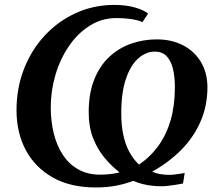

<svg xmlns="http://www.w3.org/2000/svg" viewBox="-20 -772 910 802"><path d="M379.5 11Q275 11 201.2 -30.2Q127.5 -71.5 88.2 -144.2Q49 -217 49 -311.5Q49 -403.5 80 -483.5Q111 -563.5 166.8 -623.5Q222.5 -683.5 297 -717.5Q371.5 -751.5 458 -751.5Q506.5 -751.5 544.5 -740.5Q582.5 -729.5 598.5 -715L574.5 -679Q569 -683.5 553 -687.5Q537 -691.5 514.5 -694Q492 -696.5 466.5 -696.5Q405 -696.5 354.5 -664.5Q304 -632.5 267.5 -578.8Q231 -525 211.5 -458.8Q192 -392.5 192 -323.5Q192 -266 204.5 -215Q217 -164 242.5 -125.2Q268 -86.5 306.8 -64.5Q345.5 -42.5 398 -42.5Q422 -42.5 442.5 -45Q463 -47.5 479.5 -52Q445 -78.5 415.8 -114Q386.5 -149.5 368.5 -196Q350.5 -242.5 350.5 -302.5Q350.5 -382.5 373.8 -440.2Q397 -498 437 -535Q477 -572 528.2 -589.8Q579.5 -607.5 634.5 -607.5Q698 -607.5 745.8 -582.2Q793.5 -557 820 -511.8Q846.5 -466.5 846.5 -406Q846 -328.5 817.2 -263.2Q788.5 -198 736.8 -145.8Q685 -93.5 615.5 -55Q631.5 -48 649.2 -44.8Q667 -41.5 691.5 -41.5Q698 -41.5 709 -43Q720 -44.5 731.8 -46.2Q743.5 -48 751.5 -49.5L744.5 -5.5Q733 -3 716.2 -0.5Q699.5 2 683.5 4Q667.5 6 657.5 6Q622 6 592.8 0.5Q563.5 -5 537 -16.5Q502 -3.5 464 3.8Q426 11 379.5 11ZM560.5 -84.5Q608 -116.5 641.5 -162.8Q675 -209 692.8 -270.2Q710.5 -331.5 710.5 -408Q710.5 -453.5 701.8 -487Q693 -520.5 674.8 -538.5Q656.5 -556.5 627 -556.5Q590 -556.5 558 -528.5Q526 -500.5 506.2 -443.2Q486.5 -386 486.5 -298Q486.5 -248 495.2 -207.8Q504 -167.5 520.5 -137Q537 -106.5 560.5 -84.5Z"/></svg>

Font: Merriweather 48pt
Style: Bold Italic
Weight: 700
Italic angle: -7.8°
Version: Version 2.101